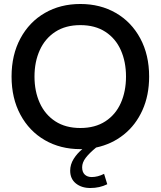

<svg xmlns="http://www.w3.org/2000/svg" viewBox="-20 -734 806 963"><path d="M392 105Q392 129 405 141.5Q418 154 440 154Q470 154 502 138L518 190Q480 209 433 209Q389 209 360.5 186Q332 163 332 122Q332 91 349.5 63Q367 35 393 14H383Q283 14 205 -31Q127 -76 82.5 -158.5Q38 -241 38 -350Q38 -459 82.5 -541.5Q127 -624 205 -669Q283 -714 383 -714Q483 -714 561 -669Q639 -624 683.5 -541.5Q728 -459 728 -350Q728 -256 694.5 -181.5Q661 -107 601 -59Q541 -11 462 6Q428 34 410 57.5Q392 81 392 105ZM383 -92Q457 -92 508.5 -125.5Q560 -159 586 -217.5Q612 -276 612 -350Q612 -424 586 -482.5Q560 -541 508.5 -574.5Q457 -608 383 -608Q309 -608 257.5 -574.5Q206 -541 179.5 -482.5Q153 -424 153 -350Q153 -276 179.5 -217.5Q206 -159 257.5 -125.5Q309 -92 383 -92Z"/></svg>

Font: Cabin Medium
Style: Regular
Weight: 500
Designer: Pablo Impallari
Foundry: Pablo Impallari. http://www.impallari.com Igino Marini. http://www.ikern.com
Version: Version 2.001